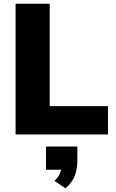

<svg xmlns="http://www.w3.org/2000/svg" viewBox="-20 -725 625 1035"><path d="M64 0V-705H248V-153H562V0ZM333 290 273 250Q294 231 302.5 211.5Q311 192 311 170L346 190H228V65H397V140Q397 186 383 223Q369 260 333 290Z"/></svg>

Font: Nunito Sans 12pt Black
Style: Regular
Weight: 900
Designer: Vernon Adams
Foundry: Vernon Adams
Version: Version 3.101;gftools[0.9.27]